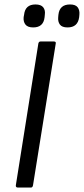

<svg xmlns="http://www.w3.org/2000/svg" viewBox="-20 -841 376 861"><path d="M60 0Q50 0 51 -10L152 -646Q154 -655 162 -655H221Q232 -655 230 -646L128 -10Q126 0 119 0ZM283 -718Q258 -718 248.5 -731Q239 -744 241 -764L242 -775Q247 -821 294 -821Q319 -821 328.5 -808Q338 -795 336 -775L335 -764Q329 -718 283 -718ZM129 -718Q104 -718 94 -731Q84 -744 86 -764L88 -775Q93 -821 139 -821Q164 -821 174 -808Q184 -795 181 -775L180 -764Q175 -718 129 -718Z"/></svg>

Font: Sofia Sans Semi Condensed
Style: Italic
Weight: 400
Italic angle: -9°
Designer: Botio Nikoltchev, Ani Petrova
Foundry: lettersoup
Version: Version 4.101